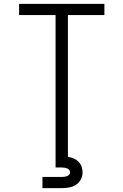

<svg xmlns="http://www.w3.org/2000/svg" viewBox="-20 -755 640 995"><path d="M268 0V-677H79V-735H521V-677H332V0ZM200 220V162H300Q307 162 314 161Q321 160 327.5 157.5Q334 155 338.5 150Q343 145 343 138Q343 131 338.5 125.5Q334 120 327.5 117.5Q321 115 314 114Q307 113 300 113H268V0H332V58Q347 60 361.5 66Q376 72 386.5 82.5Q397 93 402.5 108Q408 123 408 138Q408 157 399 174.5Q390 192 374 202.5Q358 213 338.5 216.5Q319 220 300 220Z"/></svg>

Font: Iosevka Curly Light Extended
Style: Regular
Weight: 300
Width: 7
Monospace: yes
Designer: Belleve Invis
Foundry: Belleve Invis
Version: Version 11.1.0; ttfautohint (v1.8.3)